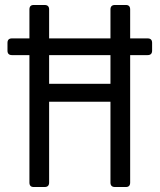

<svg xmlns="http://www.w3.org/2000/svg" viewBox="-20 -750 640 770"><path d="M115 0Q98 0 98 -18V-529H28Q10 -529 10 -547V-578Q10 -596 28 -596H98V-712Q98 -730 115 -730H159Q177 -730 177 -712V-596H423V-712Q423 -730 441 -730H485Q502 -730 502 -712V-596H572Q590 -596 590 -578V-547Q590 -529 572 -529H502V-18Q502 0 485 0H441Q423 0 423 -18V-342H177V-18Q177 0 159 0ZM177 -414H423V-529H177Z"/></svg>

Font: Pitagon Sans Mono Light
Style: Regular
Weight: 300
Monospace: yes
Designer: Travis Tran
Foundry: Pitagon
Version: Version 1.001; ttfautohint (v1.8.4.7-5d5b);gftools[0.9.26]